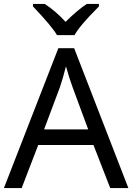

<svg xmlns="http://www.w3.org/2000/svg" viewBox="-30 -964 678 984"><path d="M262 -784Q237 -828 139 -931V-944H199Q256 -907 306 -852Q365 -911 415 -944H477V-931Q377 -831 352 -784ZM535 0 449 -221H166L81 0H-10L269 -717H350L628 0ZM422 -301 342 -517Q326 -560 308 -624Q293 -564 277 -517L196 -301Z"/></svg>

Font: Advent Sans Logo
Style: Regular
Weight: 400
Designer: Types & Symbols
Foundry: Types & Symbols
Version: Version 1.002